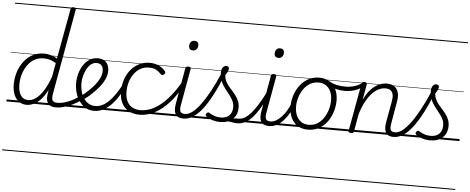

<svg xmlns="http://www.w3.org/2000/svg" viewBox="-79 -1236 4791 1956"><g transform="rotate(5 2316.5 -257.5)"><path d="M208 17Q163 17 129.5 -6.5Q96 -30 77.5 -74.5Q59 -119 59 -181Q59 -228 70.5 -276.5Q82 -325 105 -368.5Q128 -412 162 -446Q196 -480 241.5 -499.5Q287 -519 343 -519Q376 -519 410 -509Q444 -499 475 -480L569 -995Q571 -1006 577.5 -1010.5Q584 -1015 597 -1015Q613 -1015 618.5 -1009Q624 -1003 622 -992L466 -123Q457 -75 467 -53Q477 -31 517 -31Q525 -31 529 -23.5Q533 -16 532 -7Q531 2 524.5 9.5Q518 17 506 17Q479 17 460 10Q441 3 429 -11.5Q417 -26 412 -47Q407 -68 410 -96L418 -154Q386 -91 350 -53.5Q314 -16 278 0.5Q242 17 208 17ZM220 -33Q257 -33 295.5 -59.5Q334 -86 371.5 -143.5Q409 -201 441 -291L467 -432Q431 -455 400 -462.5Q369 -470 341 -470Q297 -470 261.5 -454Q226 -438 199 -409.5Q172 -381 153.5 -344.5Q135 -308 125.5 -267Q116 -226 116 -184Q116 -141 127 -106.5Q138 -72 161 -52.5Q184 -33 220 -33ZM0 490H632V500H0ZM0 -20H632V0H0ZM0 -505H632V-500H0ZM0 -1010H632V-1000H0Z M507 17Q495 17 490.5 9.5Q486 2 488 -7Q490 -16 498 -23.5Q506 -31 519 -31Q567 -31 625.5 -53.5Q684 -76 743 -119Q750 -124 757 -121Q764 -118 768 -110.5Q772 -103 771.5 -94.5Q771 -86 764 -81Q718 -49 672 -27Q626 -5 584 6Q542 17 507 17ZM632 490V500ZM632 -20V0ZM632 -505V-500ZM632 -1010V-1000Z M743 -116Q767 -132 789 -150.5Q811 -169 831 -189Q867 -223 893.5 -257.5Q920 -292 935 -326.5Q950 -361 950 -394Q950 -431 932.5 -450.5Q915 -470 882 -470Q871 -470 866 -477Q861 -484 862.5 -494Q864 -504 871 -511.5Q878 -519 890 -519Q930 -519 955.5 -503.5Q981 -488 993.5 -461.5Q1006 -435 1006 -400Q1006 -361 988.5 -320Q971 -279 939.5 -238.5Q908 -198 865 -158Q843 -136 817 -115.5Q791 -95 765 -77ZM632 490H1076V500H632ZM632 -20H1076V0H632ZM632 -505H1076V-500H632ZM632 -1010H1076V-1000H632Z M897 18Q857 18 825 3.5Q793 -11 768 -37Q743 -63 725.5 -97Q708 -131 699.5 -169.5Q691 -208 691 -249Q691 -296 704 -344Q717 -392 742.5 -431.5Q768 -471 805 -495Q842 -519 891 -519Q901 -519 905 -511.5Q909 -504 907 -494Q905 -484 898.5 -477Q892 -470 882 -470Q851 -470 826 -450.5Q801 -431 783 -398.5Q765 -366 755 -327.5Q745 -289 745 -251Q745 -206 756 -166Q767 -126 788 -96Q809 -66 838.5 -49Q868 -32 904 -32Q953 -32 998.5 -61Q1044 -90 1089 -150Q1134 -210 1179 -299Q1182 -307 1191 -306.5Q1200 -306 1207 -300Q1214 -294 1210 -284Q1175 -207 1138 -150Q1101 -93 1062 -56Q1023 -19 982 -0.5Q941 18 897 18ZM1076 490V500ZM1076 -20V0ZM1076 -505V-500ZM1076 -1010V-1000Z M1364 17Q1263 17 1208.5 -42.5Q1154 -102 1154 -205Q1154 -269 1173 -325.5Q1192 -382 1227.5 -425.5Q1263 -469 1312 -494Q1361 -519 1422 -519Q1473 -519 1515.5 -498.5Q1558 -478 1583 -445Q1588 -437 1586.5 -430Q1585 -423 1576 -414Q1566 -406 1558 -406Q1550 -406 1543 -413Q1520 -438 1492 -454Q1464 -470 1417 -470Q1370 -470 1332 -449Q1294 -428 1266.5 -391Q1239 -354 1224.5 -306.5Q1210 -259 1210 -205Q1210 -153 1227 -113.5Q1244 -74 1279.5 -52Q1315 -30 1368 -30Q1379 -30 1384 -23Q1389 -16 1388 -6.5Q1387 3 1381 10Q1375 17 1364 17ZM1076 490H1611V500H1076ZM1076 -20H1611V0H1076ZM1076 -505H1611V-500H1076ZM1076 -1010H1611V-1000H1076Z M1362 17Q1350 17 1344 10Q1338 3 1338.5 -6.5Q1339 -16 1346.5 -23Q1354 -30 1367 -30Q1438 -30 1507 -67.5Q1576 -105 1641 -177Q1706 -249 1765 -351Q1770 -359 1778.5 -357Q1787 -355 1793 -347.5Q1799 -340 1793 -331Q1733 -218 1663 -140.5Q1593 -63 1516.5 -23Q1440 17 1362 17ZM1611 490V500ZM1611 -20V0ZM1611 -505V-500ZM1611 -1010V-1000Z M1811 17Q1782 17 1761.5 8Q1741 -1 1730 -19.5Q1719 -38 1717 -64Q1715 -90 1721 -125L1786 -495Q1789 -506 1795.5 -510.5Q1802 -515 1815 -515Q1830 -515 1836.5 -509.5Q1843 -504 1841 -493L1775 -124Q1765 -76 1774.5 -53.5Q1784 -31 1822 -31Q1832 -31 1836.5 -23.5Q1841 -16 1839.5 -7Q1838 2 1831 9.5Q1824 17 1811 17ZM1847 -683Q1827 -683 1816 -693.5Q1805 -704 1805 -725Q1805 -749 1818 -765.5Q1831 -782 1856 -782Q1875 -782 1886.5 -771.5Q1898 -761 1898 -740Q1898 -716 1885 -699.5Q1872 -683 1847 -683ZM1611 490H1936V500H1611ZM1611 -20H1936V0H1611ZM1611 -505H1936V-500H1611ZM1611 -1010H1936V-1000H1611Z M1812 17Q1800 17 1795.5 9.5Q1791 2 1793 -7Q1795 -16 1802.5 -23.5Q1810 -31 1823 -31Q1859 -31 1898.5 -61Q1938 -91 1981 -149.5Q2024 -208 2070 -293Q2116 -378 2163 -489Q2168 -500 2178 -499.5Q2188 -499 2194.5 -491Q2201 -483 2195 -470Q2147 -349 2099.5 -258Q2052 -167 2005 -106Q1958 -45 1910 -14Q1862 17 1812 17ZM1936 490V500ZM1936 -20V0ZM1936 -505V-500ZM1936 -1010V-1000Z M2362 17Q2341 17 2320.5 13.5Q2300 10 2277.5 7Q2255 4 2227 7L2253 -17Q2281 -24 2301.5 -27Q2322 -30 2339.5 -30.5Q2357 -31 2372 -31Q2381 -31 2385 -23.5Q2389 -16 2387.5 -7Q2386 2 2379 9.5Q2372 17 2362 17ZM2187 19Q2144 19 2105.5 6.5Q2067 -6 2041 -27Q2034 -34 2034 -42Q2034 -50 2042 -58Q2050 -67 2057 -68Q2064 -69 2074 -61Q2100 -45 2128.5 -36Q2157 -27 2188 -27Q2245 -27 2276 -58Q2307 -89 2307 -143Q2307 -174 2295.5 -200.5Q2284 -227 2266.5 -250.5Q2249 -274 2229 -298.5Q2209 -323 2191.5 -349.5Q2174 -376 2162.5 -408Q2151 -440 2151 -480Q2151 -516 2165 -535.5Q2179 -555 2201 -555Q2216 -555 2222.5 -547.5Q2229 -540 2229 -530Q2229 -518 2221.5 -501.5Q2214 -485 2198 -460Q2200 -428 2212.5 -401.5Q2225 -375 2244 -352Q2263 -329 2283 -307Q2303 -285 2321 -260.5Q2339 -236 2350.5 -207.5Q2362 -179 2362 -143Q2362 -69 2314.5 -25Q2267 19 2187 19ZM1936 490H2486V500H1936ZM1936 -20H2486V0H1936ZM1936 -505H2486V-500H1936ZM1936 -1010H2486V-1000H1936Z M2361 17Q2350 17 2345 9.5Q2340 2 2341 -7Q2342 -16 2350 -23.5Q2358 -31 2372 -31Q2403 -31 2434 -49Q2465 -67 2497.5 -104Q2530 -141 2564.5 -197Q2599 -253 2637 -328Q2642 -338 2651 -337.5Q2660 -337 2666 -330Q2672 -323 2667 -312Q2628 -230 2591.5 -168Q2555 -106 2518.5 -65Q2482 -24 2443 -3.5Q2404 17 2361 17ZM2486 490V500ZM2486 -20V0ZM2486 -505V-500ZM2486 -1010V-1000Z M2686 17Q2657 17 2636.5 8Q2616 -1 2605 -19.5Q2594 -38 2592 -64Q2590 -90 2596 -125L2661 -495Q2664 -506 2670.5 -510.5Q2677 -515 2690 -515Q2705 -515 2711.5 -509.5Q2718 -504 2716 -493L2650 -124Q2640 -76 2649.5 -53.5Q2659 -31 2697 -31Q2707 -31 2711.5 -23.5Q2716 -16 2714.5 -7Q2713 2 2706 9.5Q2699 17 2686 17ZM2722 -683Q2702 -683 2691 -693.5Q2680 -704 2680 -725Q2680 -749 2693 -765.5Q2706 -782 2731 -782Q2750 -782 2761.5 -771.5Q2773 -761 2773 -740Q2773 -716 2760 -699.5Q2747 -683 2722 -683ZM2486 490H2811V500H2486ZM2486 -20H2811V0H2486ZM2486 -505H2811V-500H2486ZM2486 -1010H2811V-1000H2486Z M2686 17Q2675 17 2670 9.5Q2665 2 2666 -7Q2667 -16 2675 -23.5Q2683 -31 2697 -31Q2726 -31 2754.5 -47.5Q2783 -64 2810 -93Q2837 -122 2860 -161Q2883 -200 2900 -246Q2903 -256 2912 -257Q2921 -258 2928 -252Q2935 -246 2932 -236Q2915 -183 2889.5 -137Q2864 -91 2832.5 -56.5Q2801 -22 2764 -2.5Q2727 17 2686 17ZM2811 490V500ZM2811 -20V0ZM2811 -505V-500ZM2811 -1010V-1000Z M3083 19Q3022 19 2978 -9Q2934 -37 2911 -87.5Q2888 -138 2888 -204Q2888 -261 2906 -317Q2924 -373 2958.5 -418.5Q2993 -464 3042.5 -491.5Q3092 -519 3156 -519Q3216 -519 3259.5 -491.5Q3303 -464 3326.5 -414.5Q3350 -365 3350 -300Q3350 -256 3339 -210.5Q3328 -165 3306.5 -124Q3285 -83 3253 -51Q3221 -19 3178.5 0Q3136 19 3083 19ZM3087 -31Q3137 -31 3175.5 -54.5Q3214 -78 3240 -117.5Q3266 -157 3280 -204Q3294 -251 3294 -297Q3294 -349 3277 -387.5Q3260 -426 3228.5 -447.5Q3197 -469 3152 -469Q3103 -469 3064.5 -446Q3026 -423 2999 -384Q2972 -345 2958 -298.5Q2944 -252 2944 -206Q2944 -154 2961 -114.5Q2978 -75 3010 -53Q3042 -31 3087 -31ZM2811 490H3412V500H2811ZM2811 -20H3412V0H2811ZM2811 -505H3412V-500H2811ZM2811 -1010H3412V-1000H2811Z M3424 -407Q3379 -407 3332.5 -418.5Q3286 -430 3236 -459Q3228 -464 3227 -471Q3226 -478 3230 -485Q3234 -492 3240.5 -495Q3247 -498 3254 -494Q3292 -470 3336.5 -460.5Q3381 -451 3432 -451Q3460 -451 3491 -457.5Q3522 -464 3550 -476Q3578 -488 3597 -505Q3604 -511 3610 -509Q3616 -507 3620 -500.5Q3624 -494 3623.5 -486Q3623 -478 3616 -472Q3586 -448 3553 -433.5Q3520 -419 3487 -413Q3454 -407 3424 -407ZM3413 490V500ZM3413 -20V0ZM3413 -505V-500ZM3413 -1010V-1000Z M3959 17Q3930 17 3910.5 8Q3891 -1 3880.5 -19.5Q3870 -38 3868 -64Q3866 -90 3872 -125L3911 -340Q3919 -382 3913.5 -410.5Q3908 -439 3889 -454Q3870 -469 3834 -469Q3804 -469 3770.5 -454Q3737 -439 3704 -405.5Q3671 -372 3640.5 -317.5Q3610 -263 3586 -185L3554 -4Q3552 6 3545.5 10.5Q3539 15 3524 15Q3512 15 3504.5 10Q3497 5 3499 -5L3588 -495Q3590 -506 3596 -510.5Q3602 -515 3616 -515Q3631 -515 3637.5 -509.5Q3644 -504 3642 -493L3614 -334Q3639 -387 3668 -422.5Q3697 -458 3728 -479.5Q3759 -501 3788.5 -510Q3818 -519 3845 -519Q3889 -519 3919.5 -500Q3950 -481 3962.5 -441Q3975 -401 3963 -337L3926 -124Q3916 -76 3925.5 -53.5Q3935 -31 3970 -31Q3980 -31 3984 -23.5Q3988 -16 3987 -7Q3986 2 3979 9.5Q3972 17 3959 17ZM3412 490H4083V500H3412ZM3412 -20H4083V0H3412ZM3412 -505H4083V-500H3412ZM3412 -1010H4083V-1000H3412Z M3959 17Q3947 17 3942.5 9.5Q3938 2 3940 -7Q3942 -16 3949.5 -23.5Q3957 -31 3970 -31Q4006 -31 4045.5 -61Q4085 -91 4128 -149.5Q4171 -208 4217 -293Q4263 -378 4310 -489Q4315 -500 4325 -499.5Q4335 -499 4341.5 -491Q4348 -483 4342 -470Q4294 -349 4246.5 -258Q4199 -167 4152 -106Q4105 -45 4057 -14Q4009 17 3959 17ZM4083 490V500ZM4083 -20V0ZM4083 -505V-500ZM4083 -1010V-1000Z M4334 19Q4291 19 4252.5 6.5Q4214 -6 4188 -27Q4181 -34 4181 -42Q4181 -50 4189 -58Q4197 -67 4204 -68Q4211 -69 4221 -61Q4247 -45 4275.5 -36Q4304 -27 4335 -27Q4392 -27 4423 -58Q4454 -89 4454 -143Q4454 -174 4442.5 -200.5Q4431 -227 4413.5 -250.5Q4396 -274 4376 -298.5Q4356 -323 4338.5 -349.5Q4321 -376 4309.5 -408Q4298 -440 4298 -480Q4298 -516 4312 -535.5Q4326 -555 4348 -555Q4363 -555 4369.5 -547.5Q4376 -540 4376 -530Q4376 -518 4368.5 -501.5Q4361 -485 4345 -460Q4347 -428 4359.5 -401.5Q4372 -375 4391 -352Q4410 -329 4430 -307Q4450 -285 4468 -260.5Q4486 -236 4497.5 -207.5Q4509 -179 4509 -143Q4509 -69 4461.5 -25Q4414 19 4334 19ZM4083 490H4633V500H4083ZM4083 -20H4633V0H4083ZM4083 -505H4633V-500H4083ZM4083 -1010H4633V-1000H4083Z"/></g></svg>

Font: Playwrite ZA Guides
Style: Regular
Weight: 400
Designer: Veronika Burian, José Scaglione
Foundry: TypeTogether
Version: Version 1.003